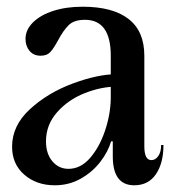

<svg xmlns="http://www.w3.org/2000/svg" viewBox="-20 -536 512 572"><path d="M316 -70V-123L310 -175V-370Q310 -477 233 -477Q201 -477 185 -461.5Q169 -446 153 -416Q140 -392 130 -381Q120 -370 101 -370Q80 -370 68 -384.5Q56 -399 56 -420Q56 -447 78 -469Q100 -491 138.5 -503.5Q177 -516 226 -516Q316 -516 363 -479.5Q410 -443 410 -370V-100Q410 -59 431 -59Q443 -59 451.5 -71Q460 -83 460 -104H467Q467 -50 444.5 -17Q422 16 380 16Q316 16 316 -70ZM16 -99Q16 -162 69.5 -211Q123 -260 197.5 -287.5Q272 -315 328 -315L329 -278Q282 -278 232.5 -258.5Q183 -239 150 -201.5Q117 -164 117 -115Q117 -78 136 -55.5Q155 -33 184 -33Q220 -33 248 -65Q276 -97 292.5 -145.5Q309 -194 310 -242H326V-115H311Q302 -84 279 -54Q256 -24 221 -4Q186 16 143 16Q89 16 52.5 -15.5Q16 -47 16 -99Z"/></svg>

Font: RL Madena Variable
Style: Regular
Weight: 400
Designer: I Kadek Wantara Putra
Foundry: Roughlines ID
Version: Version 1.000;Glyphs 3.1.2 (3151)